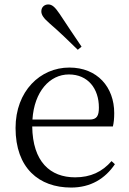

<svg xmlns="http://www.w3.org/2000/svg" viewBox="-20 -830 581 864"><path d="M347 -620C314 -669 280 -719 248 -768C227 -799 214 -810 197 -810C181 -810 166 -799 166 -779C166 -763 176 -748 205 -723C246 -688 288 -647 330 -606ZM300 14C388 14 453 -26 497 -91L482 -105C440 -57 388 -32 318 -32C206 -32 127 -102 125 -261H488C492 -277 494 -297 494 -321C494 -438 418 -526 292 -526C161 -526 50 -420 50 -254C50 -74 155 14 300 14ZM126 -292C134 -418 204 -495 290 -495C376 -495 425 -431 425 -346C425 -309 416 -292 383 -292Z"/></svg>

Font: Noto Serif JP Light
Style: Regular
Weight: 300
Designer: Ryoko NISHIZUKA 西塚涼子 (kana & ideographs); Frank Grießhammer (Latin, Greek & Cyrillic); Wenlong ZHANG 张文龙 (bopomofo); San
Foundry: Adobe
Version: Version 2.001;hotconv 1.1.0;makeotfexe 2.6.0